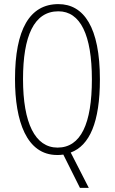

<svg xmlns="http://www.w3.org/2000/svg" viewBox="-20 -744 559 934"><path d="M466 -358C466 -611 388 -724 264 -724C125 -724 53 -602 53 -359C53 -155 109 10 258 10C267 10 276 10 288 8L369 170H412L324 -2C416 -36 466 -150 466 -358ZM92 -359C92 -568 145 -689 264 -689C371 -689 427 -574 427 -358C427 -142 373 -26 260 -26C151 -26 92 -145 92 -359Z"/></svg>

Font: Noto Sans Ethiopic ExtraCondensed ExtraLight
Style: Regular
Weight: 200
Width: 2
Designer: Monotype Design Team
Foundry: Monotype Imaging Inc.
Version: Version 2.102